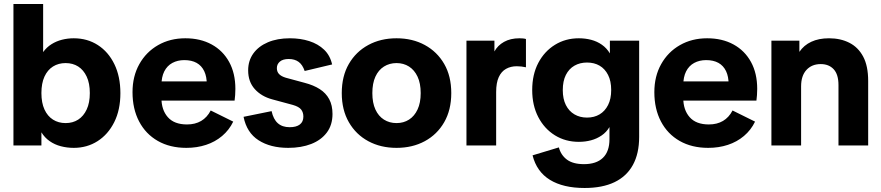

<svg xmlns="http://www.w3.org/2000/svg" viewBox="-20 -725 4389 957"><path d="M307 -111.5Q342.9 -111.5 369.8 -128.8Q396.6 -146.1 412.1 -179.4Q427.7 -212.6 427.7 -261.2Q427.7 -309.8 412.1 -343.1Q396.6 -376.3 369.8 -393.5Q342.9 -410.6 307 -410.6Q271.4 -410.6 244.1 -393.5Q216.8 -376.3 201.6 -343.1Q186.4 -309.8 186.4 -261.2Q186.4 -212.6 201.6 -179.4Q216.8 -146.1 244.1 -128.8Q271.4 -111.5 307 -111.5ZM47 0V-705H195V-465.4Q212.4 -489.5 236.5 -504.6Q260.6 -519.8 289.1 -527Q317.6 -534.2 347.6 -534.2Q415.2 -534.2 467.7 -500.4Q520.1 -466.7 550.1 -405.1Q580.1 -343.6 580.1 -260.5Q580.1 -177.4 549.4 -116.1Q518.7 -54.8 466.2 -21.4Q413.8 12 347.6 12Q314.2 12 283.3 3.9Q252.4 -4.1 227.6 -21.5Q202.8 -38.8 186.4 -65.4V0Z M908.9 12Q827.2 12 766.8 -22.4Q706.3 -56.9 673.4 -119.6Q640.5 -182.2 640.5 -265.8Q640.5 -344.8 674.5 -405.4Q708.4 -466 768 -500.1Q827.6 -534.2 903.7 -534.2Q978.8 -534.2 1035 -503.4Q1091.2 -472.7 1122.2 -416.1Q1153.2 -359.6 1153.2 -282.1Q1153.2 -267.8 1152.1 -251.2Q1151 -234.6 1149.3 -223.7H710.2V-319.2H1055.3L1010.7 -303.4Q1011 -343.1 997.9 -370.4Q984.8 -397.8 959.9 -411.6Q935 -425.4 898.8 -425.4Q865.2 -425.4 839.2 -411.4Q813.1 -397.3 798.8 -369.2Q784.6 -341.1 784.6 -299V-236.9Q784.6 -177.2 816.5 -141Q848.4 -104.7 912.1 -104.7Q952.9 -104.7 982.5 -122.1Q1012.2 -139.5 1030.3 -174.3L1142.5 -118.8Q1122.1 -76.7 1087.1 -47.2Q1052.1 -17.7 1006.9 -2.9Q961.6 12 908.9 12Z M1416.7 12Q1327.7 12 1268.8 -25.9Q1209.8 -63.7 1194 -142.7L1333.7 -171.1Q1342.6 -130.3 1364.9 -110.7Q1387.1 -91 1423.8 -91Q1457 -91 1474.5 -104.5Q1492.1 -118 1492.1 -143.9Q1492.1 -164.8 1481 -179.1Q1469.9 -193.3 1439.7 -202L1336.5 -229.9Q1282.6 -244.5 1249.7 -281.2Q1216.9 -317.8 1216.9 -374.1Q1216.9 -422.6 1242.7 -458.5Q1268.6 -494.4 1315.3 -514.3Q1362.1 -534.2 1424.9 -534.2Q1477.7 -534.2 1521.6 -520.1Q1565.6 -506 1595.5 -477.3Q1625.4 -448.7 1635.4 -403.8L1498.6 -371.2Q1488 -402.4 1468.5 -416.6Q1449 -430.9 1419.2 -430.9Q1390.2 -430.9 1375.1 -418.1Q1360 -405.3 1360 -385.6Q1360 -367.1 1371.1 -355.7Q1382.1 -344.3 1404.4 -337.6L1498 -312.3Q1543.1 -300.6 1573.8 -280.8Q1604.6 -261.1 1620.9 -230.6Q1637.3 -200 1637.3 -156.9Q1637.3 -102.3 1609.2 -64.6Q1581 -26.9 1531.3 -7.4Q1481.5 12 1416.7 12Z M1956.4 12Q1877.4 12 1815.7 -21.3Q1754 -54.6 1718.8 -115.9Q1683.5 -177.2 1683.5 -260.9Q1683.5 -345.4 1718.8 -406.3Q1754 -467.3 1815.7 -500.7Q1877.4 -534.2 1956.4 -534.2Q2035.7 -534.2 2097.3 -500.7Q2158.9 -467.3 2194.1 -406.3Q2229.3 -345.4 2229.3 -260.9Q2229.3 -177.2 2194.1 -115.9Q2158.9 -54.6 2097.3 -21.3Q2035.7 12 1956.4 12ZM1956.4 -111.5Q1991.6 -111.5 2018.7 -128.8Q2045.8 -146.1 2061.3 -179.4Q2076.9 -212.6 2076.9 -260.9Q2076.9 -309.6 2061.3 -342.8Q2045.8 -376 2018.7 -393.3Q1991.6 -410.6 1956.4 -410.6Q1921.3 -410.6 1893.8 -393.3Q1866.3 -376 1851.1 -342.8Q1835.9 -309.6 1835.9 -260.9Q1835.9 -212.6 1851.1 -179.4Q1866.3 -146.1 1893.8 -128.8Q1921.3 -111.5 1956.4 -111.5Z M2305 0V-522.2H2444.4V-468.5Q2460.4 -498.5 2492.3 -516.3Q2524.2 -534.2 2569.2 -534.2Q2578.5 -534.2 2586.8 -533.4Q2595.2 -532.6 2601.5 -530.6V-389.6Q2589.3 -392.3 2578.7 -393.5Q2568.1 -394.8 2555.5 -394.8Q2525.6 -394.8 2502.3 -381.8Q2478.9 -368.8 2466 -340.6Q2453 -312.3 2453 -266.2V0Z M2893.8 212Q2787.2 212 2721.1 171.4Q2655 130.8 2634.5 49.3L2765.6 9.7Q2775.6 48.1 2806 70.7Q2836.4 93.2 2890.7 93.2Q2952.4 93.2 2985.1 61.7Q3017.8 30.1 3017.8 -31.2V-91.7Q3002.7 -66.1 2978.7 -49.8Q2954.8 -33.4 2926 -25.7Q2897.2 -18 2865.2 -18Q2798.6 -18 2746 -50.5Q2693.4 -83.1 2663 -141.4Q2632.7 -199.7 2632.7 -276.2Q2632.7 -353.5 2663 -411.3Q2693.4 -469.1 2746 -501.6Q2798.6 -534.2 2865.2 -534.2Q2897.4 -534.2 2926.8 -526.5Q2956.1 -518.8 2979.9 -502.1Q3003.8 -485.5 3019.9 -458.9V-522.2H3165.8V-43.1Q3165.8 40.5 3134.5 97.3Q3103.1 154.2 3042.8 183.1Q2982.5 212 2893.8 212ZM2905.8 -138.9Q2941.7 -138.9 2968.5 -154.9Q2995.3 -170.8 3010.8 -201.4Q3026.4 -232 3026.4 -276.2Q3026.4 -321.2 3010.8 -351.6Q2995.3 -382.1 2968.5 -397.7Q2941.7 -413.3 2905.8 -413.3Q2870.6 -413.3 2843.3 -397.7Q2816 -382.1 2800.5 -351.5Q2785.1 -320.9 2785.1 -275.9Q2785.1 -232 2800.5 -201.4Q2816 -170.8 2843.3 -154.9Q2870.6 -138.9 2905.8 -138.9Z M3509.9 12Q3428.2 12 3367.8 -22.4Q3307.3 -56.9 3274.4 -119.6Q3241.5 -182.2 3241.5 -265.8Q3241.5 -344.8 3275.5 -405.4Q3309.4 -466 3369 -500.1Q3428.6 -534.2 3504.7 -534.2Q3579.8 -534.2 3636 -503.4Q3692.2 -472.7 3723.2 -416.1Q3754.2 -359.6 3754.2 -282.1Q3754.2 -267.8 3753.1 -251.2Q3752 -234.6 3750.3 -223.7H3311.2V-319.2H3656.3L3611.7 -303.4Q3612 -343.1 3598.9 -370.4Q3585.8 -397.8 3560.9 -411.6Q3536 -425.4 3499.8 -425.4Q3466.2 -425.4 3440.2 -411.4Q3414.1 -397.3 3399.8 -369.2Q3385.6 -341.1 3385.6 -299V-236.9Q3385.6 -177.2 3417.5 -141Q3449.4 -104.7 3513.1 -104.7Q3553.9 -104.7 3583.5 -122.1Q3613.2 -139.5 3631.3 -174.3L3743.5 -118.8Q3723.1 -76.7 3688.1 -47.2Q3653.1 -17.7 3607.9 -2.9Q3562.6 12 3509.9 12Z M4159.3 0V-301.1Q4159.3 -354 4135.4 -379.8Q4111.5 -405.6 4070.8 -405.6Q4026.3 -405.6 3999.7 -376.5Q3973 -347.5 3973 -294.7V0H3825V-522.2H3964.4V-466.5Q3986.6 -499.5 4023.8 -516.8Q4061.1 -534.2 4112.1 -534.2Q4169.3 -534.2 4213.3 -511.9Q4257.4 -489.7 4282.4 -442.9Q4307.3 -396.1 4307.3 -321.5V0Z"/></svg>

Font: TikTok Sans Light
Style: Regular
Weight: 300
Version: Version 4.000